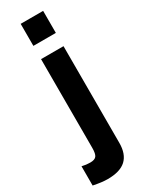

<svg xmlns="http://www.w3.org/2000/svg" viewBox="-304 -848 877 1140"><g transform="rotate(-30 134.5 -278.5)"><path d="M75 -807H229V-656H75ZM-35 238V106Q-7 113 22 113Q53 113 64 98Q75 83 75 44V-565H229V98Q229 174 188.5 212Q148 250 62 250Q23 250 -35 238Z"/></g></svg>

Font: Biryani ExtraBold
Style: Regular
Weight: 800
Designer: Dan Reynolds and Mathieu Reguer
Foundry: Dan Reynolds and Mathieu Reguer
Version: Version 1.004; ttfautohint (v1.1) -l 5 -r 5 -G 72 -x 0 -D la